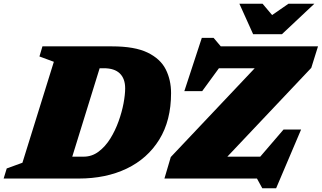

<svg xmlns="http://www.w3.org/2000/svg" viewBox="-50 -955 1722 1027"><path d="M238 -624.5 161 -653 177 -707H550Q670.5 -707 739.2 -673.8Q808 -640.5 836.5 -584Q865 -527.5 865 -457Q865 -310.5 802 -208.5Q739 -106.5 627.8 -53.2Q516.5 0 371.5 0H-30.5L-14 -54L70 -84.5ZM397 -117Q441.5 -117 477.2 -143.8Q513 -170.5 539.8 -213.5Q566.5 -256.5 584.2 -306Q602 -355.5 610.8 -402.2Q619.5 -449 619.5 -482.5Q619.5 -534.5 590.8 -562.2Q562 -590 505.5 -590H483L336.5 -117ZM1651 -707 1615 -592 1166 -117H1342L1466.5 -262H1560.5L1427 52H1353L1324.5 0H829.5L863.5 -115L1312.5 -590H1121L1031.5 -467.5H936L1029.5 -752.5H1092.5L1131 -707ZM1631.5 -935 1458 -772H1304L1230.5 -935H1354.5L1405.5 -874.5L1493 -935Z"/></svg>

Font: Newsreader Caption ExtraBold
Style: Italic
Weight: 800
Italic angle: -17°
Designer: Hugues Gentile
Foundry: Production Type
Version: Version 1.001